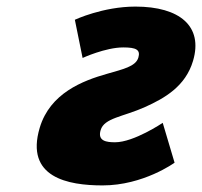

<svg xmlns="http://www.w3.org/2000/svg" viewBox="-20 -548 613 583"><path d="M391.2 -528C526.2 -528 597.4 -468 566.1 -363C543.2 -286 480.4 -250 420.4 -223C353.5 -193 296.6 -190 285.6 -153C275.4 -119 304.5 -116 329.5 -116C386.5 -116 474.1 -175 474.1 -175L510.1 -54C510.1 -54 415.5 15 291.5 15C186.5 15 55.7 -9 100.6 -160C131.9 -265 231.2 -303 305.5 -324C353.6 -338 392 -346 400.1 -373C407.2 -397 393.3 -404 354.3 -404C300.3 -404 230.8 -372 230.8 -372L207.3 -488C207.3 -488 292.2 -528 391.2 -528Z"/></svg>

Font: Hussar
Style: BdOblThree
Weight: 700
Foundry: Cannot Into Space Fonts
Version: Version 2.00